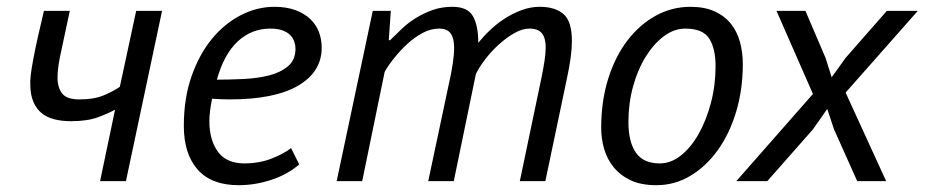

<svg xmlns="http://www.w3.org/2000/svg" viewBox="-20 -532 2716 564"><path d="M185 -500 156 -364Q149 -329 149 -304Q149 -275 162.5 -257.5Q176 -240 213 -240Q257 -240 286 -252.5Q315 -265 332 -277L380 -500H456L350 0H274L318 -210Q301 -200 269 -188Q237 -176 189 -176Q162 -176 140 -181.5Q118 -187 102.5 -199.5Q87 -212 78 -233Q69 -254 69 -285Q66 -321 109 -500Z M859 -49Q824 -19 776.5 -3.5Q729 12 681 12Q601 12 560.5 -34Q520 -80 520 -162Q520 -244 543 -309Q566 -374 603.5 -419Q641 -464 688.5 -488Q736 -512 786 -512Q822 -512 848.5 -502Q875 -492 892 -475.5Q909 -459 917 -437.5Q925 -416 925 -392Q925 -321 856 -280.5Q787 -240 655 -240Q643 -240 630 -240.5Q617 -241 603 -242Q599 -223 597 -206Q595 -189 595 -176Q595 -121 620 -86.5Q645 -52 698 -52Q742 -52 778.5 -66.5Q815 -81 835 -97ZM774 -448Q719 -448 678.5 -410.5Q638 -373 617 -298Q655 -298 696 -300Q737 -302 770.5 -310.5Q804 -319 826 -337.5Q848 -356 848 -389Q848 -399 844.5 -409.5Q841 -420 833 -428.5Q825 -437 810.5 -442.5Q796 -448 774 -448Z M1238 0 1298 -283Q1306 -318 1310 -345Q1314 -372 1314 -392Q1314 -419 1304 -433.5Q1294 -448 1270 -448Q1245 -448 1221 -435Q1197 -422 1176 -402.5Q1155 -383 1137.5 -361Q1120 -339 1110 -321L1044 0H969L1075 -500H1128L1122 -414H1126Q1142 -430 1160.5 -447.5Q1179 -465 1201.5 -479Q1224 -493 1250.5 -502.5Q1277 -512 1309 -512Q1354 -512 1369.5 -484Q1385 -456 1385 -406Q1400 -425 1420 -444Q1440 -463 1463.5 -478Q1487 -493 1513 -502.5Q1539 -512 1565 -512Q1611 -512 1635.5 -490.5Q1660 -469 1660 -411Q1660 -369 1645 -300L1582 0H1507L1570 -301Q1576 -330 1579.5 -353Q1583 -376 1583 -393Q1583 -420 1572 -434Q1561 -448 1535 -448Q1514 -448 1490.5 -434.5Q1467 -421 1445 -401Q1423 -381 1405.5 -358Q1388 -335 1378 -315L1313 0Z M1746 -156Q1746 -235 1766.5 -300.5Q1787 -366 1823 -413Q1859 -460 1906.5 -486Q1954 -512 2008 -512Q2050 -512 2079.5 -498.5Q2109 -485 2127.5 -461.5Q2146 -438 2154 -407.5Q2162 -377 2162 -344Q2162 -269 2142.5 -204Q2123 -139 2088.5 -91Q2054 -43 2008 -15.5Q1962 12 1908 12Q1863 12 1832.5 -2.5Q1802 -17 1782.5 -41Q1763 -65 1754.5 -95Q1746 -125 1746 -156ZM1826 -174Q1826 -115 1848 -83.5Q1870 -52 1918 -52Q1951 -52 1980.5 -75.5Q2010 -99 2032.5 -139Q2055 -179 2068.5 -230.5Q2082 -282 2082 -338Q2082 -389 2063.5 -418.5Q2045 -448 1993 -448Q1960 -448 1930 -425.5Q1900 -403 1876.5 -365Q1853 -327 1839.5 -277.5Q1826 -228 1826 -174Z M2368 -256 2261 -500H2346L2405 -362L2423 -305L2464 -362L2585 -500H2676L2464 -260L2583 0H2498L2430 -152L2410 -212L2368 -152L2234 0H2143Z"/></svg>

Font: PT Sans
Style: Italic
Weight: 400
Italic angle: -12°
Designer: A.Korolkova, O.Umpeleva, V.Yefimov
Foundry: ParaType Ltd
Version: Version 2.003W OFL